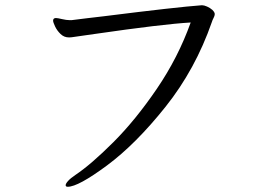

<svg xmlns="http://www.w3.org/2000/svg" viewBox="-20 -684 1040 734"><path d="M378 -622Q656 -657 752 -664Q760 -664 771.5 -659Q783 -654 792 -646Q801 -637 801 -630Q801 -624 796.5 -615.5Q792 -607 790 -600Q727 -419 613 -276Q499 -133 389 -51.5Q279 30 239 30Q231 30 231 24Q231 18 240.5 7.5Q250 -3 268 -15Q329 -56 413.5 -140.5Q498 -225 579.5 -344.5Q661 -464 709 -598Q603 -592 341 -554L257 -542Q252 -541 243 -541Q225 -541 211.5 -554Q198 -567 190.5 -583Q183 -599 183 -605Q183 -614 192 -615H195Q200 -615 217 -611Q234 -607 246 -607H254Q279 -610 310 -614Q341 -618 378 -622Z"/></svg>

Font: Iansui 0.93
Style: Regular
Weight: 400
Designer: But Ko / Fontworks Inc.
Foundry: zi-hi.com / Fontworks Inc.
Version: Version 0.931